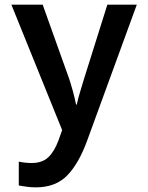

<svg xmlns="http://www.w3.org/2000/svg" viewBox="-20 -562 640 828"><path d="M134 246Q115 246 96.5 243.5Q78 241 61 238V135Q89 141 116 141Q162 141 188 116.5Q214 92 232 44L248 -1L29 -542H164L278 -223Q286 -199 294 -170Q302 -141 308 -111H311Q318 -142 326.5 -169.5Q335 -197 343 -224L443 -542H570L356 44Q320 143 270 194.5Q220 246 134 246Z"/></svg>

Font: Noto Sans Mono SemiBold
Style: Regular
Weight: 600
Designer: Monotype Design Team
Foundry: Monotype Imaging Inc.
Version: Version 2.014; ttfautohint (v1.8.4.7-5d5b)